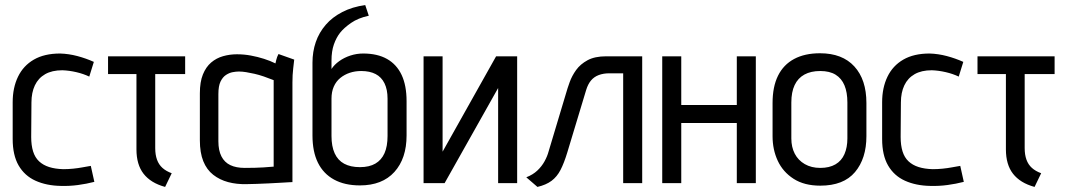

<svg xmlns="http://www.w3.org/2000/svg" viewBox="-20 -722 4204 757"><path d="M332 -420 350 -478Q319 -492 285 -501Q251 -510 217 -511Q155 -511 113.5 -487Q72 -463 51 -419.5Q30 -376 30 -319V-174Q30 -110 53.5 -69.5Q77 -29 120 -9.5Q163 10 220 11Q254 12 287.5 7.5Q321 3 352 -5L338 -68Q339 -68 329.5 -66.5Q320 -65 304 -62Q288 -59 268.5 -57Q249 -55 229 -55Q197 -56 173.5 -63.5Q150 -71 134 -86Q118 -101 110.5 -125Q103 -149 103 -182L104 -318Q104 -357 117.5 -385.5Q131 -414 158 -429.5Q185 -445 226 -445Q253 -444 281 -437.5Q309 -431 332 -420Z M592 -138V-430H710V-500H406V-430H518V-133Q518 -103 525 -79Q532 -55 546 -37Q560 -19 581 -6Q602 7 631 15L657 -39Q635 -47 620.5 -60Q606 -73 599 -92.5Q592 -112 592 -138Z M1140 -487 1078 -509Q1072 -498 1069 -485Q1066 -472 1066 -472Q1046 -482 1021 -490Q996 -498 969 -503Q942 -508 914 -508Q886 -508 859.5 -500.5Q833 -493 812.5 -475.5Q792 -458 780 -428.5Q768 -399 768 -354V-169Q768 -120 781.5 -86.5Q795 -53 820.5 -33Q846 -13 879.5 -4Q913 5 952 4Q969 4 992 3Q1015 2 1040 1Q1065 0 1086.5 -1.5Q1108 -3 1121 -3.5Q1134 -4 1133 -4V-397Q1133 -427 1136 -452Q1139 -477 1140 -487ZM841 -165V-351Q841 -383 849.5 -400.5Q858 -418 871 -426.5Q884 -435 897.5 -437.5Q911 -440 922 -440Q935 -440 950.5 -437.5Q966 -435 983.5 -431Q1001 -427 1020 -420.5Q1039 -414 1059 -406V-65Q1055 -65 1045 -64Q1035 -63 1019.5 -62Q1004 -61 985 -60.5Q966 -60 945 -60Q911 -60 888 -71Q865 -82 853 -105.5Q841 -129 841 -165Z M1412 -511Q1386 -511 1361.5 -503Q1337 -495 1317.5 -481Q1298 -467 1287 -450V-483Q1287 -520 1296.5 -547Q1306 -574 1321 -593Q1336 -612 1364 -631.5Q1392 -651 1434 -660L1420 -702Q1369 -695 1329.5 -674.5Q1290 -654 1265 -625Q1238 -594 1225 -556Q1212 -518 1212 -475V-188Q1212 -124 1233.5 -80.5Q1255 -37 1297 -14Q1339 9 1399 9Q1487 9 1535 -44Q1583 -97 1583 -188V-323Q1583 -385 1563.5 -426.5Q1544 -468 1506 -489.5Q1468 -511 1412 -511ZM1404 -442Q1438 -442 1461 -430Q1484 -418 1496 -393.5Q1508 -369 1508 -333V-186Q1508 -145 1496 -118Q1484 -91 1460 -77Q1436 -63 1399 -63Q1362 -63 1337 -76.5Q1312 -90 1299.5 -117.5Q1287 -145 1287 -186V-333Q1287 -360 1296 -380.5Q1305 -401 1321.5 -414.5Q1338 -428 1359 -435Q1380 -442 1404 -442Z M1725 -500H1650V0H1733L1944 -375V0H2019V-500H1936L1725 -124Z M2370 -500Q2325 -500 2296.5 -484.5Q2268 -469 2251.5 -446Q2235 -423 2226 -398Q2217 -373 2212 -355L2143 -125Q2138 -106 2127 -86Q2116 -66 2098.5 -49.5Q2081 -33 2055 -23L2099 15Q2133 7 2154.5 -9Q2176 -25 2190 -52Q2204 -79 2217 -122L2291 -367Q2298 -390 2310 -404.5Q2322 -419 2340.5 -426Q2359 -433 2383 -433H2437V0H2512V-500Z M2885 -308H2666V-500H2591V0H2666V-237H2885V0H2960V-500H2885Z M3396 -185V-316Q3396 -408 3348.5 -460Q3301 -512 3213 -512Q3153 -512 3111 -489.5Q3069 -467 3047.5 -423.5Q3026 -380 3026 -316V-185Q3026 -132 3046.5 -88Q3067 -44 3109 -17Q3151 10 3214 10Q3306 10 3351 -43.5Q3396 -97 3396 -185ZM3321 -318V-176Q3321 -141 3309.5 -114.5Q3298 -88 3274 -74Q3250 -60 3214 -60Q3179 -60 3153 -75Q3127 -90 3113.5 -116Q3100 -142 3100 -176V-318Q3100 -359 3113 -386.5Q3126 -414 3151.5 -428Q3177 -442 3214 -442Q3251 -442 3274.5 -427.5Q3298 -413 3309.5 -385.5Q3321 -358 3321 -318Z M3760 -420 3778 -478Q3747 -492 3713 -501Q3679 -510 3645 -511Q3583 -511 3541.5 -487Q3500 -463 3479 -419.5Q3458 -376 3458 -319V-174Q3458 -110 3481.5 -69.5Q3505 -29 3548 -9.5Q3591 10 3648 11Q3682 12 3715.5 7.5Q3749 3 3780 -5L3766 -68Q3767 -68 3757.5 -66.5Q3748 -65 3732 -62Q3716 -59 3696.5 -57Q3677 -55 3657 -55Q3625 -56 3601.5 -63.5Q3578 -71 3562 -86Q3546 -101 3538.5 -125Q3531 -149 3531 -182L3532 -318Q3532 -357 3545.5 -385.5Q3559 -414 3586 -429.5Q3613 -445 3654 -445Q3681 -444 3709 -437.5Q3737 -431 3760 -420Z M4020 -138V-430H4138V-500H3834V-430H3946V-133Q3946 -103 3953 -79Q3960 -55 3974 -37Q3988 -19 4009 -6Q4030 7 4059 15L4085 -39Q4063 -47 4048.5 -60Q4034 -73 4027 -92.5Q4020 -112 4020 -138Z"/></svg>

Font: Advent Pro Medium
Style: Regular
Weight: 500
Designer: VivaRado, Andreas Kalpakidis
Foundry: VivaRado, Andreas Kalpakidis
Version: Version 3.000